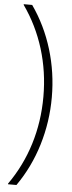

<svg xmlns="http://www.w3.org/2000/svg" viewBox="-66 -900 411 1092"><g transform="rotate(5 139.5 -354.0)"><path d="M24 160V156Q101 47 141 -82Q181 -211 181 -354Q181 -496 141 -625.5Q101 -755 24 -864V-868H72Q149 -758 189 -626.5Q229 -495 229 -354Q229 -214 189 -82Q149 50 72 160Z"/></g></svg>

Font: Encode Sans Normal
Style: ExtraLight
Weight: 200
Designer: Pablo Impallari, Andres Torresi
Foundry: Pablo Impallari, Andres Torresi
Version: Version 1.000; ttfautohint (v1.00) -l 8 -r 50 -G 200 -x 14 -